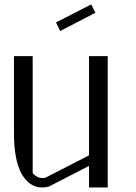

<svg xmlns="http://www.w3.org/2000/svg" viewBox="-20 -832 602 852"><path d="M384.8 -812.5 403.3 -775.4 247.1 -694.3 228.5 -732.4ZM458 -583V0H375V-95.7L196.3 -3.9Q178.7 0 167 0Q110.4 0 75.2 -61.5Q42 -124 42 -240.2V-583H125V-63.5Q144.5 -42 167 -42Q176.8 -42 180.7 -43L375 -142.6V-583Z"/></svg>

Font: wanta
Style: Medium
Weight: 500
Version: Version 0.91